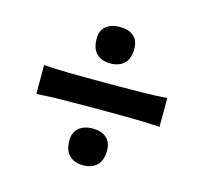

<svg xmlns="http://www.w3.org/2000/svg" viewBox="-86 -699 791 747"><g transform="rotate(15 309.5 -325.5)"><path d="M308.6 -456.5Q273.9 -456.5 253.4 -476.1Q232.9 -495.6 232.9 -536.1Q232.9 -569.3 253.7 -586.4Q274.4 -603.5 309.6 -603.5Q344.7 -603.5 364.7 -586.4Q384.8 -569.3 384.8 -536.1Q384.8 -495.6 364.5 -476.1Q344.2 -456.5 308.6 -456.5ZM62 -267.6V-383.8Q114.7 -380.4 164.3 -379.6Q213.9 -378.9 257.3 -378.9H362.8Q406.2 -378.9 455.6 -379.6Q504.9 -380.4 558.1 -383.8V-267.6Q504.9 -271 455.6 -271.7Q406.2 -272.5 362.8 -272.5H257.3Q213.9 -272.5 164.3 -271.7Q114.7 -271 62 -267.6ZM308.6 -46.4Q273.9 -46.4 253.4 -66.2Q232.9 -85.9 232.9 -126.5Q232.9 -159.2 253.7 -176.8Q274.4 -194.3 309.6 -194.3Q344.7 -194.3 364.7 -176.8Q384.8 -159.2 384.8 -126.5Q384.8 -85.9 364.5 -66.2Q344.2 -46.4 308.6 -46.4Z"/></g></svg>

Font: Pinar SemiBold
Style: Regular
Weight: 600
Designer: Amin Abedi
Version: Version 3.000